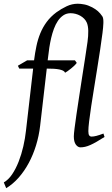

<svg xmlns="http://www.w3.org/2000/svg" viewBox="-69 -762 597 1019"><path d="M485.8 -35.2Q461.9 -20 443.6 -9.5Q425.3 1 410.4 7.6Q395.5 14.2 382.8 17.1Q370.1 20 357.9 20Q344.2 20 333.5 5.4Q322.8 -9.3 322.8 -38.1Q322.8 -49.8 326.7 -81.1Q330.6 -112.3 336.9 -155.3Q343.3 -198.2 351.1 -249.5Q358.9 -300.8 366.9 -352.5Q375 -404.3 382.6 -453.1Q390.1 -502 395.5 -540Q399.9 -571.8 399.4 -598.4Q398.9 -625 391.6 -642.1Q386.7 -653.3 377.7 -662.6Q368.7 -671.9 356.9 -678.5Q345.2 -685.1 332 -688.5Q318.8 -691.9 305.7 -691.9Q284.2 -691.9 267.6 -680.9Q251 -669.9 238.5 -651.6Q226.1 -633.3 217.3 -609.6Q208.5 -585.9 202.6 -560.5Q196.8 -535.2 192.9 -510.3Q189 -485.4 187 -464.8L184.1 -441.9H328.6L338.4 -428.2Q333.5 -421.4 325.2 -413.3Q316.9 -405.3 307.6 -397.9Q298.3 -390.6 289.8 -384.5Q281.2 -378.4 276.4 -376Q273.9 -382.8 265.6 -387Q257.3 -391.1 244.9 -393.6Q232.4 -396 216.3 -397Q200.2 -397.9 182.1 -397.9H179.2L144 -94.2Q137.7 -40.5 122.3 9.5Q106.9 59.6 83.7 102.8Q60.5 146 30.3 180.4Q0 214.8 -36.1 236.8L-48.8 206.1Q-24.4 192.4 -4.6 163.1Q15.1 133.8 30 95.7Q44.9 57.6 54.7 14.9Q64.5 -27.8 68.8 -67.9L106.9 -397.9H33.2L25.9 -413.1L75.2 -441.9H111.8Q116.7 -481 124.3 -517.1Q131.8 -553.2 145 -585.4Q158.2 -617.7 179 -645.8Q199.7 -673.8 230.5 -696.8Q256.8 -715.8 285.2 -729Q313.5 -742.2 343.8 -742.2Q358.9 -742.2 378.2 -738.5Q397.5 -734.9 420.4 -723.1Q438.5 -713.4 450.7 -702.6Q462.9 -691.9 474.1 -675.3Q477.5 -670.4 478.8 -661.1Q480 -651.9 479.7 -639.9Q479.5 -627.9 478 -614.5Q476.6 -601.1 475.1 -587.9Q470.2 -547.9 462.6 -498.8Q455.1 -449.7 446.8 -397.7Q438.5 -345.7 430.2 -294.2Q421.9 -242.7 415 -198Q408.2 -153.3 404.1 -118.7Q399.9 -84 399.9 -65.9Q399.9 -49.3 404.5 -43.2Q409.2 -37.1 417 -37.1Q428.2 -37.1 443.1 -41Q458 -44.9 480 -53.2Z"/></svg>

Font: Gentium Plus Afr
Style: Italic
Weight: 400
Italic angle: -8°
Designer: J. Victor Gaultney, Annie Olsen, Iska Routamaa, Becca Hirsbrunner
Foundry: SIL International
Version: Version 5.000